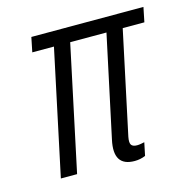

<svg xmlns="http://www.w3.org/2000/svg" viewBox="-84 -596 671 685"><g transform="rotate(-15 252.0 -253.5)"><path d="M61 0 159 -461H79L90 -515H504L493 -461H413L332 -81Q328 -60 333.5 -52Q339 -44 355 -44Q362 -44 369.5 -45.5Q377 -47 382 -48L372 0Q353 8 332 8Q252 8 273 -87L353 -461H219L121 0Z"/></g></svg>

Font: Radio Canada Condensed Light
Style: Italic
Weight: 300
Width: 3
Italic angle: -12°
Designer: Charles Daoud, Etienne Aubert Bonn, Alexandre Saumier Demers, Jacques Le Bailly
Foundry: Radio-Canada
Version: Version 2.104; ttfautohint (v1.8.4.7-5d5b);gftools[0.9.28.de